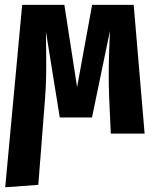

<svg xmlns="http://www.w3.org/2000/svg" viewBox="-20 -551 640 792"><path d="M1.5 221.5 71.5 -531H245.5L298 -191.5L360 -531H531.5L576.5 0H437L430.5 -144Q428.5 -194.5 428.5 -238.2Q428.5 -282 429.8 -326.5Q431 -371 433.5 -423.5L359.5 -66.5H226.5L169.5 -420.5Q170 -367.5 170.5 -322.8Q171 -278 170.2 -234.5Q169.5 -191 165.5 -140.5L138 211.5Z"/></svg>

Font: Fira Code Light
Style: Bold
Weight: 700
Monospace: yes
Version: Version 5.002